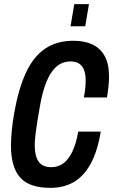

<svg xmlns="http://www.w3.org/2000/svg" viewBox="-20 -896 547 928"><path d="M223 12Q122 12 77.5 -38Q33 -88 33 -192Q33 -226 37 -266Q41 -306 49 -352Q70 -469 106 -546Q142 -623 198.5 -661Q255 -699 334 -699Q389 -699 427 -681Q465 -663 486 -625Q507 -587 507 -526Q507 -505 504.5 -479.5Q502 -454 497 -425H385Q390 -449 392 -469.5Q394 -490 394 -507Q394 -538 386 -558Q378 -578 362.5 -588.5Q347 -599 321 -599Q293 -599 270.5 -586.5Q248 -574 229.5 -547.5Q211 -521 197 -480.5Q183 -440 173 -383Q165 -337 160 -306Q155 -275 152.5 -254.5Q150 -234 149 -220.5Q148 -207 148 -196Q148 -159 156.5 -135Q165 -111 182.5 -99.5Q200 -88 227 -88Q262 -88 287 -107Q312 -126 330 -164Q348 -202 358 -260H467Q451 -164 418 -104Q385 -44 336.5 -16Q288 12 223 12ZM321 -769 339 -876H410L392 -769Z"/></svg>

Font: Archivo ExtraCondensed SemiBold
Style: Italic
Weight: 600
Width: 2
Italic angle: -10°
Designer: Hector Gatti
Foundry: Omnibus-Type
Version: Version 2.001